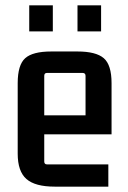

<svg xmlns="http://www.w3.org/2000/svg" viewBox="-20 -690 476 716"><path d="M384 6H184Q111 6 78.5 -22.5Q46 -51 46 -117V-380Q46 -448 74 -473Q102 -498 171 -498H269Q338 -498 367 -473Q396 -448 396 -380V-189H133V-260H299V-407Q299 -418 288 -418H155Q145 -418 145 -407V-88Q145 -77 155 -77H384ZM177 -573H89V-670H177ZM357 -573H269V-670H357Z"/></svg>

Font: Gemunu Libre ExtraLight SemiBold
Style: Regular
Weight: 600
Version: Version 1.100